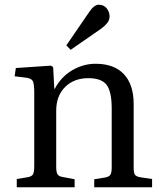

<svg xmlns="http://www.w3.org/2000/svg" viewBox="-20 -793 693 813"><path d="M51 0V-35L99 -43Q115 -46 120 -55.5Q125 -65 125 -91V-402Q125 -438 119 -449.5Q113 -461 91 -464L42 -470L47 -505L196 -515L205 -509L210 -417H212Q238 -467 285 -495Q332 -523 385 -523Q463 -523 504.5 -479Q546 -435 546 -352V-83Q546 -61 551.5 -53Q557 -45 577 -42L624 -35V0H379V-34L423 -41Q441 -44 447 -52.5Q453 -61 453 -83V-334Q453 -405 431.5 -433.5Q410 -462 354 -462Q293 -462 255.5 -424.5Q218 -387 218 -324V-87Q218 -65 223 -56Q228 -47 243 -44L296 -34V0ZM279 -582 261 -601 359 -744Q379 -773 398 -773Q420 -773 432 -757.5Q444 -742 444 -724Q444 -708 434 -695.5Q424 -683 409 -672Z"/></svg>

Font: Literata 36pt
Style: Regular
Weight: 400
Designer: Latin by Veronika Burian and Jose Scaglione. Greek by Irene Vlachou. Cyrillic by Vera Evstafieva.
Foundry: TypeTogether
Version: Version 3.002